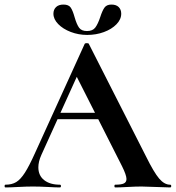

<svg xmlns="http://www.w3.org/2000/svg" viewBox="-28 -821 770 841"><path d="M233 -327H439L446 -299H218ZM717 0Q697 0 655 -2Q611 -4 592 -4Q567 -4 531 -2Q497 0 477 0Q473 0 473 -6Q473 -12 477 -12Q503 -12 514.5 -17.5Q526 -23 526 -37Q526 -54 506 -94L303 -495L352 -581L153 -142Q140 -113 140 -88Q140 -52 165.5 -32Q191 -12 234 -12Q239 -12 239 -6Q239 0 234 0Q216 0 182 -2Q144 -4 116 -4Q89 -4 51 -2Q17 0 -4 0Q-8 0 -8 -6Q-8 -12 -4 -12Q24 -12 43 -23.5Q62 -35 81 -64.5Q100 -94 126 -152L343 -629Q345 -632 352 -632Q360 -632 361 -629L611 -137Q646 -66 669 -39Q692 -12 717 -12Q722 -12 722 -6Q722 0 717 0ZM411 -746Q420 -774 429.5 -787.5Q439 -801 460 -801Q481 -801 492 -790Q503 -779 503 -761Q503 -736 482 -714.5Q461 -693 427 -680.5Q393 -668 354 -668Q316 -668 282 -681Q248 -694 227 -715.5Q206 -737 206 -761Q206 -779 217.5 -790Q229 -801 250 -801Q273 -801 282 -787.5Q291 -774 299 -745Q308 -714 318.5 -699.5Q329 -685 353 -685Q378 -685 389.5 -700.5Q401 -716 411 -746Z"/></svg>

Font: Cormorant SC
Style: Bold
Weight: 700
Designer: Christian Thalmann (Catharsis Fonts)
Foundry: Catharsis Fonts
Version: Version 4.000